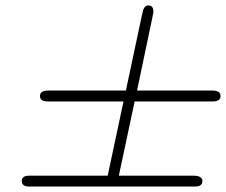

<svg xmlns="http://www.w3.org/2000/svg" viewBox="-20 -686 831 706"><path d="M86.9 -40H376L434.1 -313H154.8Q127 -313 127 -333Q127 -353 157.2 -353H442.9L502 -630.9L503.9 -638.2Q504.9 -646 505.9 -648.4Q506.8 -650.9 510 -656.5Q513.2 -662.1 517.1 -664.1Q521 -666 525.9 -666Q543.9 -666 543.9 -644Q543.9 -641.1 543.5 -637.9Q543 -634.8 542 -631.3Q541 -627.9 541 -625L483.9 -353H761.2Q791 -353 791 -333Q791 -313 762.2 -313H475.1L417 -40H693.8Q717.8 -40 724.1 -24.9V-19Q724.1 0 695.8 0H87.9Q60.1 0 60.1 -20Q60.1 -40 86.9 -40Z"/></svg>

Font: CMU Sans Serif
Style: Oblique
Weight: 500
Italic angle: -12°
Version: Version 0.7.0